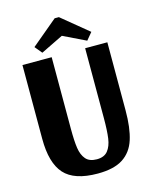

<svg xmlns="http://www.w3.org/2000/svg" viewBox="-129 -946 837 1053"><g transform="rotate(-15 289.5 -420.0)"><path d="M294 22Q161 22 104.5 -41Q48 -104 48 -241V-660H214V-252Q214 -184 220 -143.5Q226 -103 246.5 -79Q267 -55 309 -55Q351 -55 371.5 -80.5Q392 -106 398 -149Q404 -192 404 -263V-660H530V-274Q530 -174 509.5 -109.5Q489 -45 437.5 -11.5Q386 22 294 22ZM309 -862 460 -738 426 -697 298 -759 171 -697 137 -738 285 -862Z"/></g></svg>

Font: Sansita
Style: Bold
Weight: 700
Designer: Pablo Cosgaya
Foundry: Omnibus-Type
Version: Version 1.006